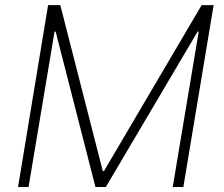

<svg xmlns="http://www.w3.org/2000/svg" viewBox="-20 -748 896 768"><path d="M172.4 -727.5H221.2L391.1 -64H396L786.6 -727.5H834.5L713.4 0H670.9L774.9 -621.6H770.5L403.3 0H361.8L202.6 -621.6H198.2L94.2 0H52.2Z"/></svg>

Font: Inter Tight ExtraLight
Style: Italic
Weight: 250
Italic angle: -9.39999°
Designer: Rasmus Andersson
Foundry: rsms
Version: Version 3.004